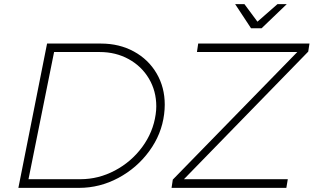

<svg xmlns="http://www.w3.org/2000/svg" viewBox="-20 -910 1519 930"><path d="M778 -403Q778 -381 775 -357Q763 -260 703 -178Q643 -96 553 -48Q463 0 363 0H69L208 -699H469Q558 -699 628.5 -660.5Q699 -622 738.5 -554.5Q778 -487 778 -403ZM737 -395Q737 -469 701.5 -529Q666 -589 603.5 -623.5Q541 -658 463 -658H242L118 -42H370Q457 -42 536.5 -84Q616 -126 669 -198Q722 -270 734 -356Q737 -376 737 -395ZM1479 -699 1473 -660 871 -42H1374L1367 0H811L817 -40L1420 -658H934L940 -699ZM1324 -890H1369L1247 -773H1196L1119 -890H1164L1227 -805Z"/></svg>

Font: Gontserrat ExtraLight
Style: Italic
Weight: 275
Italic angle: -11.3°
Designer: Julieta Ulanovsky
Foundry: Julieta Ulanovsky
Version: Version 6.001